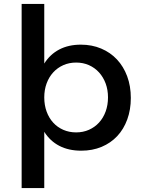

<svg xmlns="http://www.w3.org/2000/svg" viewBox="-20 -762 720 976"><path d="M205 -439Q234.5 -486 281.5 -510.5Q328.5 -535 391 -535Q447.5 -535 494.2 -515.2Q541 -495.5 574.5 -459.8Q608 -424 626.5 -374.2Q645 -324.5 645 -264Q645 -204.5 627 -155Q609 -105.5 576 -70.2Q543 -35 496.5 -15.5Q450 4 393 4Q329 4 281.8 -20.5Q234.5 -45 205 -92V194H90V-742H205ZM367 -444Q331.5 -444 301.8 -430.8Q272 -417.5 250.5 -394Q229 -370.5 217 -338Q205 -305.5 205 -267Q205 -227.5 217 -194.8Q229 -162 250.5 -138.5Q272 -115 301.8 -102Q331.5 -89 367 -89Q402.5 -89 432.2 -102.2Q462 -115.5 483.5 -139Q505 -162.5 517 -195.2Q529 -228 529 -267Q529 -305.5 517 -337.8Q505 -370 483.5 -393.8Q462 -417.5 432.2 -430.8Q402.5 -444 367 -444Z"/></svg>

Font: Argentum Sans
Style: Regular
Weight: 400
Designer: Julieta Ulanovsky, Owen Earl, Chris M. Simpson, Rasmus Andersson, Cristiano Sobral
Foundry: The Argentum Sans Project Authors
Version: Version 3.135; ttfautohint (v1.8.4.7-5d5b-dirty)